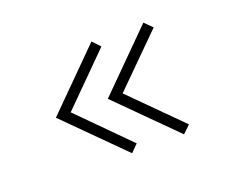

<svg xmlns="http://www.w3.org/2000/svg" viewBox="-68 -450 658 549"><g transform="rotate(-20 261.0 -175.0)"><path d="M251 -5 81 -175 251 -345 273 -322 126 -175 273 -27ZM409 -5 239 -175 409 -345 432 -322 284 -175 432 -27Z"/></g></svg>

Font: Zector
Style: Regular
Weight: 400
Designer: GGBot
Version: 0.72